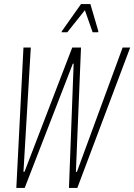

<svg xmlns="http://www.w3.org/2000/svg" viewBox="-20 -921 658 941"><path d="M60 0 95 -688H131L95 -79H100L334 -688H377L352 -79H357L581 -688H618L359 0H318L341 -609H337L101 0ZM282 -763 283 -768 377 -901H423L462 -768L461 -763H434L396 -871L310 -763Z"/></svg>

Font: Saira Condensed Thin
Style: Italic
Weight: 250
Width: 3
Italic angle: -12°
Designer: Hector Gatti with collaboration of the Omnibus-Type team
Foundry: Omnibus-Type
Version: Version 1.101